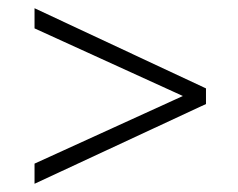

<svg xmlns="http://www.w3.org/2000/svg" viewBox="-20 -464 578 467"><path d="M481 -249V-211L64 -17V-66L450 -242V-219L64 -395V-444Z"/></svg>

Font: Ysabeau Office Light
Style: Regular
Weight: 300
Designer: Christian Thalmann (Catharsis Fonts)
Version: Version 2.001;gftools[0.9.30]; featfreeze: tnum,lnum,ss02